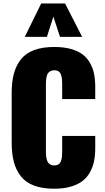

<svg xmlns="http://www.w3.org/2000/svg" viewBox="-20 -1099 617 1131"><path d="M126 -881.8 222.7 -1078.6H363.3L463.9 -881.8H333.5L294.4 -1001L256.3 -881.8ZM299.3 12.7Q230 12.7 180.9 -5.6Q131.8 -23.9 103.3 -60.1Q74.7 -96.2 61.8 -144.5Q48.8 -192.9 48.8 -258.3V-550.8Q48.8 -616.7 61.8 -665Q74.7 -713.4 103.3 -749.5Q131.8 -785.6 180.9 -804Q230 -822.3 299.3 -822.3Q354.5 -822.3 396.5 -810.8Q438.5 -799.3 465.6 -779.1Q492.7 -758.8 509.8 -728.8Q526.9 -698.7 533.9 -664.6Q541 -630.4 541 -588.4V-515.6H346.2V-604.5Q346.2 -622.1 345.2 -632.6Q344.2 -643.1 340.1 -657Q335.9 -670.9 325.7 -678Q315.4 -685.1 299.3 -685.1Q286.1 -685.1 276.6 -679.7Q267.1 -674.3 262.2 -667Q257.3 -659.7 254.6 -647.5Q252 -635.3 251.2 -626Q250.5 -616.7 250.5 -604V-205.6Q250.5 -192.9 251.2 -183.3Q252 -173.8 254.9 -161.9Q257.8 -149.9 262.7 -142.3Q267.6 -134.8 277.1 -129.6Q286.6 -124.5 299.3 -124.5Q315.4 -124.5 325.7 -131.6Q335.9 -138.7 340.1 -152.8Q344.2 -167 345.2 -177.5Q346.2 -188 346.2 -205.6V-298.3H541V-226.1Q541 -183.6 533.9 -149.2Q526.9 -114.7 509.8 -84Q492.7 -53.2 465.6 -32.5Q438.5 -11.7 396.5 0.5Q354.5 12.7 299.3 12.7Z"/></svg>

Font: Oswald
Style: Heavy
Weight: 800
Designer: Vernon Adams
Foundry: Vernon Adams
Version: 3.0; ttfautohint (v0.95) -l 8 -r 50 -G 200 -x 0 -w "G" -W -c